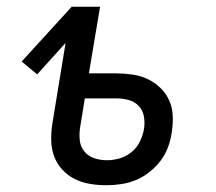

<svg xmlns="http://www.w3.org/2000/svg" viewBox="-20 -540 640 568"><path d="M295 8Q270 8 246 4Q222 0 201 -10.5Q180 -21 164 -38.5Q148 -56 140 -78Q132 -100 131.5 -125Q131 -150 135 -175L174 -413L90 -320L44 -358L192 -520H276L243 -323H323Q347 -323 371.5 -319.5Q396 -316 417 -306Q438 -296 454.5 -280Q471 -264 480.5 -243Q490 -222 491 -197.5Q492 -173 488 -148Q485 -126 477 -104.5Q469 -83 455 -64.5Q441 -46 422 -31Q403 -16 382.5 -7.5Q362 1 339.5 4.5Q317 8 295 8ZM296 -66Q315 -66 334 -71.5Q353 -77 369 -90Q385 -103 394 -121.5Q403 -140 406 -159Q409 -178 405.5 -196.5Q402 -215 389.5 -227.5Q377 -240 359.5 -244.5Q342 -249 323 -249H231L217 -163Q214 -144 216 -125Q218 -106 229.5 -92Q241 -78 258.5 -72Q276 -66 296 -66Z"/></svg>

Font: Iosevka Extended
Style: Italic
Weight: 400
Width: 7
Italic angle: -9°
Monospace: yes
Designer: Belleve Invis
Foundry: Belleve Invis
Version: Version 32.5.0; ttfautohint (v1.8.4)